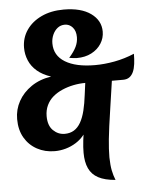

<svg xmlns="http://www.w3.org/2000/svg" viewBox="-64 -833 862 1114"><g transform="rotate(-5 366.5 -275.5)"><path d="M267 -591Q267 -520 329.5 -482Q392 -444 503 -444Q558 -444 617 -455Q676 -466 733 -490Q733 -458 729.5 -431Q726 -404 717.5 -385Q709 -366 694.5 -355.5Q680 -345 658 -345H592Q579 -255 569.5 -191.5Q560 -128 554 -84Q548 -40 545 -9Q542 22 540.5 46.5Q539 71 539 97Q540 143 546 173Q552 203 563 230Q501 225 463.5 205Q426 185 409 148Q392 111 392 57Q392 43 393 24Q394 5 396.5 -14.5Q399 -34 401 -48Q380 -21 351.5 -3Q323 15 291 24Q259 33 227 33Q170 33 124 8Q78 -17 51.5 -62.5Q25 -108 25 -171Q25 -227 51.5 -275Q78 -323 127 -356.5Q176 -390 243 -400Q194 -416 162.5 -443Q131 -470 116 -505.5Q101 -541 101 -580Q101 -637 132 -682.5Q163 -728 219 -754.5Q275 -781 349 -781Q450 -781 507 -740Q564 -699 564 -634Q564 -596 543.5 -564Q523 -532 486.5 -513Q450 -494 401 -494Q392 -494 381 -495.5Q370 -497 357 -499Q386 -532 399 -559Q412 -586 412 -615Q412 -651 393.5 -672Q375 -693 348 -693Q324 -693 306 -679Q288 -665 277.5 -641.5Q267 -618 267 -591ZM293 -62Q324 -62 347 -76Q370 -90 386 -118Q402 -146 412 -186.5Q422 -227 428 -278L437 -346Q402 -346 367.5 -339Q333 -332 302 -318.5Q271 -305 247.5 -285Q224 -265 210.5 -236.5Q197 -208 197 -173Q197 -118 226 -90Q255 -62 293 -62Z"/></g></svg>

Font: Merienda ExtraBold
Style: Regular
Weight: 800
Designer: Eduardo Rodriguez Tunni
Foundry: Eduardo Rodriguez Tunni
Version: Version 2.001